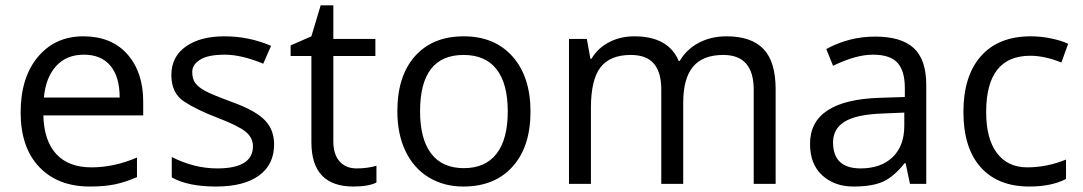

<svg xmlns="http://www.w3.org/2000/svg" viewBox="-20 -679 3998 709"><path d="M142.1 -318.8H421.9Q421.9 -395.5 387.7 -436.3Q353.5 -477.1 289.6 -477.1Q225.6 -477.1 187.3 -435.1Q148.9 -393.1 142.1 -318.8ZM312 9.8Q193.4 9.8 124.8 -62.5Q56.2 -134.8 56.2 -263.7Q56.2 -392.6 119.9 -468.8Q183.6 -544.9 287.6 -544.9Q391.6 -544.9 450.2 -478.8Q508.8 -412.6 508.8 -304.2V-252.9H140.1Q142.6 -158.7 188 -109.9Q233.4 -61 317.4 -61Q401.4 -61 485.8 -97.2V-24.9Q442.9 -6.3 404.5 1.7Q366.2 9.8 312 9.8Z M914.1 -139.2Q914.1 -170.4 887 -192.6Q859.9 -214.8 783.2 -244.1Q706.5 -273.4 659.7 -304.2Q612.8 -335 612.8 -401.9Q612.8 -469.2 666 -507.1Q719.2 -544.9 809.1 -544.9Q898.9 -544.9 981 -509.8L952.1 -443.8Q871.6 -477.1 810.1 -477.1Q748.5 -477.1 719.2 -458.7Q689.9 -440.4 689.9 -414.1Q689.9 -387.7 700.9 -372.6Q711.9 -357.4 736.6 -343.8Q761.2 -330.1 843.3 -299.8Q925.3 -269.5 958.7 -234.4Q992.2 -199.2 992.2 -146Q992.2 -71.3 936.5 -30.8Q880.9 9.8 777.3 9.8Q673.8 9.8 614.3 -23.9V-99.1Q697.3 -57.1 782.2 -57.1Q914.1 -57.1 914.1 -139.2Z M1129.9 -153.8V-472.2H1053.2V-511.2L1129.9 -544.9L1164.1 -659.2H1210.9V-535.2H1366.2V-472.2H1210.9V-157.2Q1210.9 -108.9 1233.9 -83Q1256.8 -57.1 1296.9 -57.1Q1336.9 -57.1 1370.1 -66.9V-4.9Q1339.8 9.8 1285.2 9.8Q1129.9 9.8 1129.9 -153.8Z M1691.9 -476.1Q1531.2 -476.1 1531.2 -268.1Q1531.2 -165.5 1572.3 -111.8Q1613.3 -58.1 1692.9 -58.1Q1772.5 -58.1 1813.7 -111.6Q1855 -165 1855 -267.6Q1855 -370.1 1813.7 -423.1Q1772.5 -476.1 1691.9 -476.1ZM1690.9 9.8Q1619.1 9.8 1563.5 -23.9Q1507.8 -57.6 1477.5 -120.6Q1447.3 -183.6 1447.3 -268.1Q1447.3 -398.9 1512.7 -471.9Q1578.1 -544.9 1692.4 -544.9Q1806.6 -544.9 1872.8 -470.2Q1939 -395.5 1939 -266.6Q1939 -137.7 1873 -64Q1807.1 9.8 1690.9 9.8Z M2763.2 -348.1Q2763.2 -476.1 2650.9 -476.1Q2575.2 -476.1 2539.1 -432.6Q2502.9 -389.2 2502.9 -298.8V0H2421.9V-348.1Q2421.9 -412.1 2394.5 -444.1Q2367.2 -476.1 2309.1 -476.1Q2232.9 -476.1 2197.5 -430.4Q2162.1 -384.8 2162.1 -280.8V0H2081.1V-535.2H2147L2160.2 -461.9H2164.1Q2187 -501 2228.8 -522.9Q2270.5 -544.9 2322.3 -544.9Q2447.8 -544.9 2486.3 -454.1H2490.2Q2514.2 -496.1 2559.6 -520.5Q2605 -544.9 2663.1 -544.9Q2753.9 -544.9 2799.1 -498.3Q2844.2 -451.7 2844.2 -349.1V0H2763.2Z M3157.2 -57.1Q3232.9 -57.1 3276.1 -98.6Q3319.3 -140.1 3319.3 -214.8V-263.2L3238.3 -259.8Q3141.6 -256.3 3098.9 -229.7Q3056.2 -203.1 3056.2 -153.3Q3056.2 -57.6 3157.2 -57.1ZM3400.4 -365.2V0H3340.3L3324.2 -76.2H3320.3Q3280.3 -25.9 3240.5 -8.1Q3200.7 9.8 3131.3 9.8Q3062 9.8 3016.6 -31.2Q2971.2 -72.3 2971.2 -147.9Q2971.2 -310.1 3230.5 -317.9L3321.3 -320.8V-354Q3321.3 -417 3294.2 -447Q3267.1 -477.1 3203.6 -477.1Q3140.1 -477.1 3056.2 -436L3031.2 -498Q3115.7 -543.9 3211.9 -543.9Q3308.1 -543.9 3354.2 -501.5Q3400.4 -459 3400.4 -365.2Z M3621.6 -265.1Q3621.6 -166.5 3661.4 -113.8Q3701.2 -61 3773.4 -61Q3845.7 -61 3916.5 -89.8V-18.1Q3862.8 9.8 3781.2 9.8Q3665 9.8 3601.3 -61.5Q3537.6 -132.8 3537.6 -265.6Q3537.6 -398.4 3602.3 -471.7Q3667 -544.9 3786.6 -544.9Q3825.2 -544.9 3863.8 -536.6Q3902.3 -528.3 3924.3 -517.1L3899.4 -448.2Q3837.4 -473.1 3784.7 -473.1Q3621.6 -473.1 3621.6 -265.1Z"/></svg>

Font: OpenSans
Style: Regular
Weight: 400
Foundry: Ascender Corporation
Version: Version 1.10